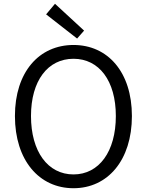

<svg xmlns="http://www.w3.org/2000/svg" viewBox="-20 -983 777 1016"><path d="M369 13C550 13 678 -135 678 -369C678 -602 550 -745 369 -745C187 -745 59 -602 59 -369C59 -135 187 13 369 13ZM369 -60C233 -60 144 -181 144 -369C144 -556 233 -672 369 -672C504 -672 593 -556 593 -369C593 -181 504 -60 369 -60ZM388 -779 425 -821 271 -963 224 -907Z"/></svg>

Font: ChiuKong Gothic MN Normal
Style: Regular
Weight: 350
Designer: Ryoko NISHIZUKA 西塚涼子 (kana, bopomofo & ideographs); Paul D. Hunt (Latin, Greek & Cyrillic); Sandoll Communications 산돌커뮤니
Foundry: Adobe
Version: Version 1.300